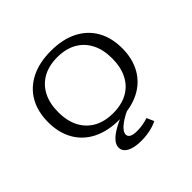

<svg xmlns="http://www.w3.org/2000/svg" viewBox="-187 -779 1173 1173"><g transform="rotate(-45 399.5 -192.0)"><path d="M399.6 11.3Q298.1 11.3 226.6 -25.1Q155.1 -61.5 117.3 -128.5Q79.6 -195.4 79.6 -285.5Q79.6 -376.3 117.3 -442.9Q155.1 -509.4 226.6 -545.8Q298.1 -582.3 399.6 -582.3Q501.2 -582.3 572.7 -545.8Q644.2 -509.4 682 -442.9Q719.7 -376.3 719.7 -285.5Q719.7 -195.4 682 -128.5Q644.2 -61.5 572.7 -25.1Q501.2 11.3 399.6 11.3ZM399.6 -43.5Q472.7 -43.5 524.9 -72.2Q577.2 -100.9 604.8 -155.4Q632.5 -209.8 632.5 -285.5Q632.5 -361.2 604.5 -415.2Q576.4 -469.2 524.6 -498.3Q472.7 -527.4 399.6 -527.4Q327.4 -527.4 275.1 -498.4Q222.9 -469.3 194.8 -415.2Q166.8 -361.2 166.8 -285.5Q166.8 -209.8 194.8 -155.7Q222.9 -101.7 275.1 -72.6Q327.4 -43.5 399.6 -43.5ZM402.1 197.6Q341.8 197.6 308.1 179.1Q274.3 160.6 274.3 127.7Q274.3 103.5 295.9 79.6Q317.5 55.8 359.5 32.7Q401.4 9.7 462.1 -12.1H511.9Q444.9 13.1 403.3 44.4Q361.6 75.8 361.6 102.7Q361.6 136.9 426.7 136.9Q475.5 136.9 522.4 121L543.3 167.6Q515.9 181.8 479.1 189.7Q442.2 197.6 402.1 197.6Z"/></g></svg>

Font: Playfair 5pt SemiExpanded Light
Style: Regular
Weight: 300
Width: 6
Designer: Claus Eggers Sørensen
Foundry: Claus Eggers Sørensen
Version: Version 2.203